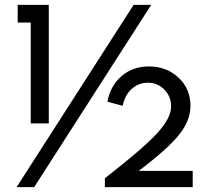

<svg xmlns="http://www.w3.org/2000/svg" viewBox="-20 -770 852 790"><path d="M48.3 0 529.8 -750H602.1L120.6 0ZM52.7 -677.2V-750H180.7V-262.2H106.4V-677.2ZM411.6 0V-36.6Q566.9 -157.2 625.5 -220.7Q684.1 -284.2 684.1 -332Q684.1 -373 656.2 -401.4Q628.4 -429.7 587.9 -429.7Q549.8 -429.7 521.2 -403.3Q492.7 -377 484.9 -334.5L421.9 -351.6Q434.6 -418 480.7 -457.3Q526.9 -496.6 592.3 -496.6Q665.5 -496.6 714.6 -450.4Q763.7 -404.3 763.7 -334Q763.7 -274.4 717.3 -216.1Q670.9 -157.7 550.8 -66.9H772.9V0Z"/></svg>

Font: Spartan MB SemBd
Style: Regular
Weight: 600
Designer: Matt Bailey, Mirko Velimirovic
Foundry: Matt Bailey
Version: Version 1.005